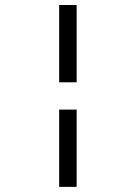

<svg xmlns="http://www.w3.org/2000/svg" viewBox="-20 -600 540 762"><path d="M284.2 -580.1V-273.4H214.8V-580.1ZM284.2 -165V141.6H214.8V-165Z"/></svg>

Font: BabelStone Xiangqi Colour
Style: Regular
Weight: 400
Designer: Andrew West
Foundry: BabelStone
Version: Version 11.001 November 01, 2021